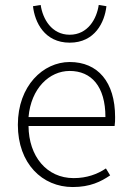

<svg xmlns="http://www.w3.org/2000/svg" viewBox="-20 -742 522 774"><path d="M273 12C344 12 387 -10 424 -35L407 -63C373 -40 330 -24 277 -24C168 -24 96 -112 95 -234H442C444 -247 444 -258 444 -270C444 -412 374 -492 261 -492C154 -492 52 -396 52 -239C52 -82 151 12 273 12ZM95 -270C105 -386 179 -456 261 -456C348 -456 405 -394 405 -270ZM261 -570C363 -570 402 -653 409 -717L378 -722C370 -666 334 -602 261 -602C188 -602 152 -666 144 -722L113 -717C120 -653 159 -570 261 -570Z"/></svg>

Font: Source Sans Pro Light
Style: Regular
Weight: 300
Designer: Paul D. Hunt
Foundry: Adobe Systems Incorporated
Version: Version 3.006;hotconv 1.0.111;makeotfexe 2.5.65597